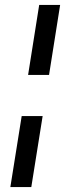

<svg xmlns="http://www.w3.org/2000/svg" viewBox="-20 -714 276 779"><path d="M94 -410 139 -694H224L179 -410ZM22 45 68 -243H153L107 45Z"/></svg>

Font: Rambla
Style: Italic
Weight: 400
Italic angle: -12°
Designer: Martin Sommaruga
Foundry: Martin Sommaruga
Version: Version 1.001